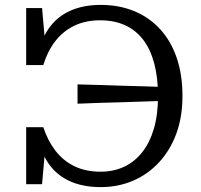

<svg xmlns="http://www.w3.org/2000/svg" viewBox="-20 -748 820 785"><path d="M662 -392V-336Q616 -335 570.5 -333Q525 -331 479.5 -330Q434 -329 388.5 -327.5Q343 -326 297 -324V-403Q343 -402 388.5 -400.5Q434 -399 479.5 -397.5Q525 -396 570.5 -395Q616 -394 662 -392ZM392 17Q321 17 268.5 -6Q216 -29 183.5 -72.5Q151 -116 137 -180L166 -155L152 5H87V-228H157Q175 -173 206.5 -132Q238 -91 284 -68.5Q330 -46 391 -46Q444 -46 487 -66Q530 -86 561 -125Q592 -164 609 -221.5Q626 -279 626 -355Q626 -431 610.5 -489Q595 -547 565 -586Q535 -625 491 -645Q447 -665 389 -665Q329 -665 283 -642.5Q237 -620 205.5 -579Q174 -538 157 -482H87V-715H152L166 -556L137 -530Q151 -594 184 -638Q217 -682 269.5 -705Q322 -728 392 -728Q466 -728 527.5 -703Q589 -678 633.5 -630Q678 -582 702 -513Q726 -444 726 -355Q726 -269 700.5 -200.5Q675 -132 629 -83Q583 -34 522.5 -8.5Q462 17 392 17Z"/></svg>

Font: Roboto Serif
Style: Regular
Weight: 400
Designer: Greg Gazdowicz
Foundry: Commercial Type
Version: Version 1.008